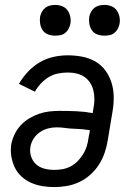

<svg xmlns="http://www.w3.org/2000/svg" viewBox="-20 -753 540 781"><path d="M201 8Q176 8 152 4Q128 0 106.5 -9.5Q85 -19 67.5 -35Q50 -51 40 -72Q30 -93 26 -117.5Q22 -142 26 -167Q30 -187 39.5 -207Q49 -227 64.5 -243.5Q80 -260 99 -271.5Q118 -283 138.5 -290Q159 -297 180 -299.5Q201 -302 222 -302Q256 -302 290.5 -300.5Q325 -299 357 -293L360 -312Q364 -331 364 -349Q364 -367 360 -384.5Q356 -402 346.5 -416.5Q337 -431 323 -440.5Q309 -450 291.5 -454Q274 -458 256 -458Q236 -458 216 -454Q196 -450 178.5 -439.5Q161 -429 146.5 -413.5Q132 -398 122 -380L57 -412Q72 -438 93.5 -461Q115 -484 141.5 -499.5Q168 -515 197.5 -521.5Q227 -528 255 -528Q285 -528 314 -522.5Q343 -517 367.5 -503Q392 -489 408.5 -466.5Q425 -444 433.5 -417Q442 -390 442.5 -360.5Q443 -331 438 -301L418 -181Q414 -156 405.5 -131Q397 -106 382.5 -83.5Q368 -61 347.5 -42.5Q327 -24 302.5 -12.5Q278 -1 252 3.5Q226 8 201 8ZM201 -62Q218 -62 235 -65Q252 -68 268 -76.5Q284 -85 296.5 -98Q309 -111 318.5 -126.5Q328 -142 333 -158.5Q338 -175 340 -192L346 -223Q330 -226 313 -227.5Q296 -229 278.5 -229.5Q261 -230 244.5 -232.5Q228 -235 210 -235Q193 -235 175.5 -230.5Q158 -226 142.5 -215.5Q127 -205 117 -189.5Q107 -174 104 -157Q100 -136 106.5 -116.5Q113 -97 127 -84.5Q141 -72 160.5 -67Q180 -62 201 -62ZM404 -608Q389 -608 375.5 -613Q362 -618 354 -629.5Q346 -641 343.5 -655.5Q341 -670 343 -685Q345 -695 350.5 -705Q356 -715 364.5 -721.5Q373 -728 383.5 -730.5Q394 -733 405 -733Q420 -733 433.5 -727.5Q447 -722 455 -710.5Q463 -699 466 -684.5Q469 -670 466 -655Q464 -645 458.5 -635Q453 -625 444.5 -618.5Q436 -612 425.5 -610Q415 -608 404 -608ZM204 -608Q189 -608 175.5 -613Q162 -618 154 -629.5Q146 -641 143.5 -655.5Q141 -670 143 -685Q145 -695 150.5 -705Q156 -715 164.5 -721.5Q173 -728 183.5 -730.5Q194 -733 205 -733Q220 -733 233.5 -727.5Q247 -722 255 -710.5Q263 -699 266 -684.5Q269 -670 266 -655Q264 -645 258.5 -635Q253 -625 244.5 -618.5Q236 -612 225.5 -610Q215 -608 204 -608Z"/></svg>

Font: Iosevka Curly
Style: Italic
Weight: 400
Italic angle: -9°
Monospace: yes
Designer: Belleve Invis
Foundry: Belleve Invis
Version: Version 22.1.2; ttfautohint (v1.8.4)